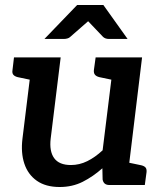

<svg xmlns="http://www.w3.org/2000/svg" viewBox="-20 -741 647 769"><path d="M219 8Q163 8 127.5 -17Q92 -42 77.5 -85.5Q63 -129 70 -186L110 -511H223L183 -186Q177 -135 197 -107.5Q217 -80 264 -80Q298 -80 329.5 -95.5Q361 -111 391 -139L437 -511H549L487 0H418Q395 0 391 -22L390 -67Q353 -34 311.5 -13Q270 8 219 8ZM460 0 484 -92 546 -79Q558 -76 563 -70Q568 -64 567 -52L560 0ZM136 -511 113 -419 51 -432Q39 -435 33.5 -441.5Q28 -448 30 -460L36 -511ZM463 -511 440 -419 378 -432Q366 -435 360.5 -441.5Q355 -448 356 -460L363 -511ZM158 -585 289 -721H394L491 -585H416Q402 -585 393 -593L333 -656L261 -593Q257 -589 250 -587Q243 -585 236 -585Z"/></svg>

Font: Aleo SemiBold
Style: Italic
Weight: 600
Italic angle: -7°
Designer: Alessio Laiso
Foundry: Alessio Laiso
Version: Version 2.001;gftools[0.9.29]